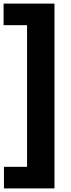

<svg xmlns="http://www.w3.org/2000/svg" viewBox="-36 -828 394 1068"><path d="M-14 220V100H114.5V-688H-16V-808H267V220Z"/></svg>

Font: Encode Sans SemiCondensed SemiCondensed
Style: Bold
Weight: 700
Width: 4
Designer: Multiple Designers
Foundry: Impallari Type
Version: Version 3.000; ttfautohint (v1.8.3) -l 8 -r 50 -G 200 -x 14 